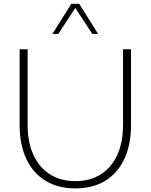

<svg xmlns="http://www.w3.org/2000/svg" viewBox="-20 -997 809 1031"><path d="M683.6 -732.4V-326.2Q683.6 -220.2 647.7 -143.6Q611.8 -66.9 544.9 -26.1Q478 14.6 384.3 14.6Q291.5 14.6 224.4 -26.4Q157.2 -67.4 121.3 -143.8Q85.4 -220.2 85.4 -326.2V-732.4H128.4V-325.2Q128.4 -232.4 159.7 -164.8Q190.9 -97.2 248.3 -60.8Q305.7 -24.4 384.3 -24.4Q463.9 -24.4 521.2 -60.8Q578.6 -97.2 609.6 -164.8Q640.6 -232.4 640.6 -325.2V-732.4ZM506.8 -814.9H475.6L384.3 -954.1L293 -814.9H261.7L362.8 -976.6H405.3Z"/></svg>

Font: Kumbh Sans ExtraLight
Style: Regular
Weight: 250
Version: Version 1.005